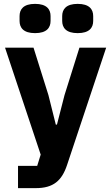

<svg xmlns="http://www.w3.org/2000/svg" viewBox="-20 -771 574 991"><path d="M161 -600C221 -600 241 -628 241 -663V-688C241 -723 221 -751 161 -751C101 -751 81 -723 81 -688V-663C81 -628 101 -600 161 -600ZM381 -600C441 -600 461 -628 461 -663V-688C461 -723 441 -751 381 -751C321 -751 301 -723 301 -688V-663C301 -628 321 -600 381 -600ZM313 -280 274 -128H268L230 -280L153 -525H6L190 27L172 85H73V200H165C255 200 299 162 326 81L528 -525H390Z"/></svg>

Font: IBM Plex Devanagari
Style: Bold
Weight: 700
Designer: Mike Abbink, Paul van der Laan, Pieter van Rosmalen, Erin McLaughlin
Foundry: Bold Monday
Version: Version 1.0